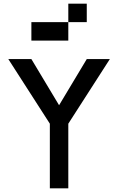

<svg xmlns="http://www.w3.org/2000/svg" viewBox="-20 -1020 640 1040"><path d="M250 -350V0H350V-350L575 -700H450L300 -450L150 -700H25ZM150 -800H350V-900H150ZM350 -900H450V-1000H350Z"/></svg>

Font: LS-VG5000
Style: Regular
Weight: 400
Designer: Justin Bihan, 2021
Foundry: Justin Bihan, 2021
Version: Version 1.000;Glyphs 3.1.2 (3151)